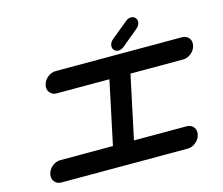

<svg xmlns="http://www.w3.org/2000/svg" viewBox="-123 -1083 1447 1248"><g transform="rotate(-15 600.5 -459.5)"><path d="M1022.5 -142.1Q1051.8 -142.1 1067.9 -121.6Q1080.1 -106.4 1080.1 -86.9Q1080.1 -79.6 1078.1 -71.3Q1071.8 -42 1046.6 -21Q1021.5 0 992.2 0H141.6Q112.3 0 96.2 -21Q84 -36.1 84 -55.7Q84 -63 85.9 -71.3Q92.3 -100.6 117.4 -121.3Q142.6 -142.1 171.9 -142.1H526.4L616.7 -567.4H262.2Q232.9 -567.4 216.8 -588.4Q204.6 -603 204.6 -622.6Q204.6 -629.9 206.5 -638.2Q212.9 -667.5 238 -688.2Q263.2 -709 292.5 -709H1143.1Q1172.4 -709 1188.5 -688.5Q1200.7 -673.3 1200.7 -653.8Q1200.7 -646.5 1198.7 -638.2Q1192.4 -608.9 1167.2 -588.1Q1142.1 -567.4 1112.8 -567.4H758.3L668 -142.1ZM722.7 -732.4Q703.1 -732.4 692.4 -746.1Q684.6 -756.3 684.6 -769.5Q684.6 -773.9 685.5 -779.3Q689.9 -798.8 706.5 -812.5L819.8 -905.8Q836.4 -919.4 855.5 -919.4Q875 -919.4 885.7 -905.8Q893.6 -895.5 893.6 -882.8Q893.6 -877.9 892.6 -873Q888.7 -853.5 872.1 -839.8L758.8 -746.1Q742.2 -732.4 722.7 -732.4Z"/></g></svg>

Font: Robtronika
Style: Italic
Weight: 400
Italic angle: -12°
Designer: GGBot
Version: 1.00